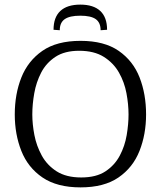

<svg xmlns="http://www.w3.org/2000/svg" viewBox="-20 -803 697 832"><path d="M329 9Q227 9 164 -34Q101 -77 72.5 -149Q44 -221 44 -307Q44 -395 72.5 -467Q101 -539 163.5 -582.5Q226 -626 329 -626Q432 -626 494.5 -582.5Q557 -539 585 -467Q613 -395 613 -307Q613 -221 584.5 -149Q556 -77 493.5 -34Q431 9 329 9ZM332 -34Q397 -34 437 -60.5Q477 -87 499 -128.5Q521 -170 529 -217.5Q537 -265 537 -307Q537 -351 528 -399Q519 -447 495.5 -488.5Q472 -530 430 -556.5Q388 -583 323 -583Q260 -583 220 -556.5Q180 -530 158.5 -488.5Q137 -447 128.5 -399Q120 -351 120 -307Q120 -265 129 -218Q138 -171 161 -129Q184 -87 225.5 -60.5Q267 -34 332 -34ZM239 -672 212 -674Q212 -728 241.5 -755.5Q271 -783 328 -783Q385 -783 414.5 -755.5Q444 -728 444 -674L416 -672Q416 -705 395 -720Q374 -735 328 -735Q282 -735 260.5 -720Q239 -705 239 -672Z"/></svg>

Font: Manuale Light
Style: Regular
Weight: 300
Designer: Eduardo Tunni / Pablo Cosgaya
Foundry: Eduardo Tunni / Pablo Cosgaya
Version: Version 1.002